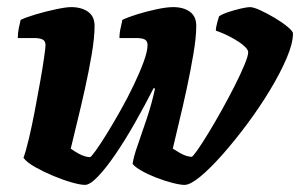

<svg xmlns="http://www.w3.org/2000/svg" viewBox="-20 -520 844 540"><path d="M219 0Q206 0 181.5 -7Q157 -14 129.5 -25.5Q102 -37 79 -50Q56 -63 46 -76Q53 -95 61.5 -131Q70 -167 78 -209Q86 -251 93 -290.5Q100 -330 104 -358Q108 -386 108 -393Q108 -405 99.5 -409Q91 -413 77 -413H30Q30 -427 33 -441.5Q36 -456 38 -464Q52 -471 80.5 -479.5Q109 -488 137.5 -494Q166 -500 180 -500Q209 -500 227.5 -487Q246 -474 246 -447Q246 -415 238 -367.5Q230 -320 218.5 -268.5Q207 -217 196 -172.5Q185 -128 179 -102Q190 -94 200 -88.5Q210 -83 218.5 -80.5Q227 -78 233 -78Q236 -78 249 -96Q262 -114 280.5 -144Q299 -174 319 -209.5Q339 -245 356 -280.5Q373 -316 384 -346Q395 -376 395 -393Q395 -405 387 -409Q379 -413 364 -413H316Q316 -428 319.5 -442.5Q323 -457 324 -464Q338 -471 365 -479.5Q392 -488 420.5 -494Q449 -500 467 -500Q496 -500 514 -487Q532 -474 532 -447Q532 -416 524 -368.5Q516 -321 505 -270Q494 -219 483 -174Q472 -129 466 -102Q477 -95 486.5 -89.5Q496 -84 504.5 -81.5Q513 -79 519 -79Q522 -79 535 -97.5Q548 -116 566 -145.5Q584 -175 603.5 -210Q623 -245 640 -278.5Q657 -312 667.5 -337.5Q678 -363 678 -373Q678 -379 671 -386.5Q664 -394 652 -402Q640 -410 623.5 -418.5Q607 -427 587 -434Q587 -442 591 -457Q595 -472 596 -474Q604 -480 622 -486Q640 -492 657.5 -496Q675 -500 683 -500Q693 -500 712.5 -491Q732 -482 753 -469.5Q774 -457 789 -444.5Q804 -432 804 -426Q804 -398 786 -356Q768 -314 739 -266Q710 -218 675 -171Q640 -124 605.5 -85Q571 -46 543 -23Q515 0 499 0Q487 0 465.5 -5.5Q444 -11 420.5 -20Q397 -29 378.5 -39.5Q360 -50 353 -59Q355 -77 367 -111Q379 -145 393 -187Q407 -229 416 -271L412 -272Q387 -223 359.5 -174.5Q332 -126 305 -86.5Q278 -47 255.5 -23.5Q233 0 219 0Z"/></svg>

Font: Texturina Medium 12pt Black
Style: Italic
Weight: 900
Italic angle: -11°
Version: Version 1.002